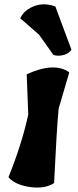

<svg xmlns="http://www.w3.org/2000/svg" viewBox="-20 -865 357 884"><path d="M235 -835 309 -636Q298 -619 273.5 -612Q249 -605 226 -612L160 -705L73 -781Q88 -812 120 -829Q175 -858 235 -835ZM110 -337 103 -523Q230 -581 299 -532L250 -365Q241 -271 229 -22Q186 6 117.5 -4Q49 -14 19 -49Q81 -203 110 -337Z"/></svg>

Font: Tillana
Style: Bold
Weight: 700
Designer: Lipi Raval (Devanagari, Latin), Jonny Pinhorn (Latin)
Foundry: Indian Type Foundry
Version: Version 2.002;PS 1.0;hotconv 1.0.79;makeotf.lib2.5.61930; tt